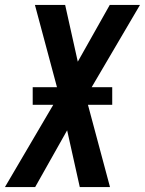

<svg xmlns="http://www.w3.org/2000/svg" viewBox="-38 -755 585 775"><path d="M-18 0 177 -332H94V-403H192L103 -735H225L276 -506L405 -735H527L332 -403H415V-332H317L406 0H284L233 -229L104 0Z"/></svg>

Font: Iosevka SS18
Style: Bold Italic
Weight: 700
Italic angle: -9°
Monospace: yes
Designer: Belleve Invis
Foundry: Belleve Invis
Version: Version 25.1.1; ttfautohint (v1.8.4)